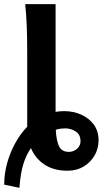

<svg xmlns="http://www.w3.org/2000/svg" viewBox="-30 -801 495 925"><path d="M237.8 -781.2V-262.2Q258.3 -265.6 279.3 -265.6Q323.7 -265.6 361.3 -248.8Q398.9 -231.9 421.9 -200.7Q444.8 -169.4 444.8 -125Q444.8 -84.5 425.3 -51.3Q405.8 -18.1 372.3 1.7Q338.9 21.5 295.9 21.5Q228.5 21.5 184.1 -8.3Q139.6 -38.1 119.1 -87.4Q96.2 -54.7 82.5 -10.7Q68.8 33.2 63.5 104L-9.8 88.4Q-9.8 34.7 5.1 -17.6Q20 -69.8 45.2 -114.5Q70.3 -159.2 101.1 -190.4V-551.8Q101.1 -694.8 91.3 -781.2ZM238.8 -175.8Q241.2 -125.5 253.9 -97.4Q266.6 -69.3 302.2 -69.3Q324.2 -69.3 341.1 -84.2Q357.9 -99.1 357.9 -120.1Q357.9 -153.3 334.2 -168Q310.5 -182.6 284.7 -182.6Q274.9 -182.6 263.2 -181.2Q251.5 -179.7 238.8 -175.8Z"/></svg>

Font: Andika
Style: Bold
Weight: 700
Designer: Victor Gaultney, Annie Olsen, Julie Remington, Don Collingsworth, Eric Hays, Becca Hirsbrunner
Foundry: SIL International
Version: Version 6.101